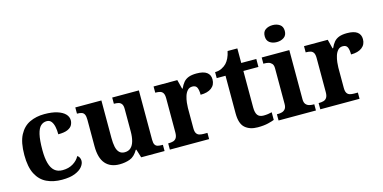

<svg xmlns="http://www.w3.org/2000/svg" viewBox="-74 -1169 3146 1578"><g transform="rotate(-15 1498.5 -380.0)"><path d="M295 10Q222 10 166 -16.5Q110 -43 78.5 -103.5Q47 -164 47 -266Q47 -374 79.5 -435.5Q112 -497 167.5 -523Q223 -549 292 -549Q357 -549 401 -535Q445 -521 467.5 -497.5Q490 -474 490 -444Q490 -423 479.5 -403.5Q469 -384 441 -371.5Q413 -359 361 -359Q361 -394 355 -423Q349 -452 335 -470Q321 -488 296 -488Q267 -488 245.5 -468.5Q224 -449 212.5 -401Q201 -353 201 -267Q201 -200 213.5 -155Q226 -110 252 -87.5Q278 -65 320 -65Q372 -65 410 -88.5Q448 -112 465 -146Q477 -139 483 -126.5Q489 -114 489 -100Q489 -75 468.5 -49.5Q448 -24 405.5 -7Q363 10 295 10Z M785 10Q707 10 665 -38.5Q623 -87 623 -188V-412Q623 -441 616 -456.5Q609 -472 594 -477.5Q579 -483 555 -483H553V-536H775V-216Q775 -173 781.5 -141.5Q788 -110 805 -92.5Q822 -75 851 -75Q883 -75 903 -93.5Q923 -112 932.5 -146.5Q942 -181 942 -227V-419Q942 -448 932 -461.5Q922 -475 906 -479Q890 -483 870 -483H867V-536H1094V-116Q1094 -87 1102.5 -73.5Q1111 -60 1126.5 -56.5Q1142 -53 1161 -53H1169V0H970L948 -71H943Q913 -19 872.5 -4.5Q832 10 785 10Z M1214 0V-53H1217Q1240 -53 1257 -58Q1274 -63 1284 -78.5Q1294 -94 1294 -125V-415Q1294 -445 1285 -459.5Q1276 -474 1260 -478.5Q1244 -483 1222 -483H1219V-536H1421L1441 -458H1446Q1459 -488 1476 -508Q1493 -528 1519.5 -538Q1546 -548 1587 -548Q1646 -548 1674 -527Q1702 -506 1702 -467Q1702 -421 1668.5 -395.5Q1635 -370 1575 -370Q1575 -411 1565 -432Q1555 -453 1526 -453Q1500 -453 1484 -435Q1468 -417 1460 -390.5Q1452 -364 1449 -337Q1446 -310 1446 -293V-120Q1446 -91 1455 -76.5Q1464 -62 1480 -57.5Q1496 -53 1516 -53H1548V0Z M1960 10Q1893 10 1853 -25Q1813 -60 1813 -148V-468H1738V-519Q1770 -519 1795.5 -532Q1821 -545 1836 -561Q1851 -577 1863 -601.5Q1875 -626 1882 -660H1965V-536H2093V-468H1965V-158Q1965 -113 1980.5 -92Q1996 -71 2031 -71Q2051 -71 2068.5 -73.5Q2086 -76 2102 -80V-15Q2086 -8 2049.5 1Q2013 10 1960 10Z M2139 0V-53H2151Q2166 -53 2182.5 -57.5Q2199 -62 2210.5 -76Q2222 -90 2222 -118V-422Q2222 -449 2210 -462Q2198 -475 2181.5 -479Q2165 -483 2151 -483H2139V-536H2374V-118Q2374 -90 2385.5 -76Q2397 -62 2414 -57.5Q2431 -53 2445 -53H2457V0ZM2293 -626Q2257 -626 2232.5 -643.5Q2208 -661 2208 -698Q2208 -736 2233 -753Q2258 -770 2294 -770Q2328 -770 2353.5 -753Q2379 -736 2379 -698Q2379 -661 2353.5 -643.5Q2328 -626 2293 -626Z M2494 0V-53H2497Q2520 -53 2537 -58Q2554 -63 2564 -78.5Q2574 -94 2574 -125V-415Q2574 -445 2565 -459.5Q2556 -474 2540 -478.5Q2524 -483 2502 -483H2499V-536H2701L2721 -458H2726Q2739 -488 2756 -508Q2773 -528 2799.5 -538Q2826 -548 2867 -548Q2926 -548 2954 -527Q2982 -506 2982 -467Q2982 -421 2948.5 -395.5Q2915 -370 2855 -370Q2855 -411 2845 -432Q2835 -453 2806 -453Q2780 -453 2764 -435Q2748 -417 2740 -390.5Q2732 -364 2729 -337Q2726 -310 2726 -293V-120Q2726 -91 2735 -76.5Q2744 -62 2760 -57.5Q2776 -53 2796 -53H2828V0Z"/></g></svg>

Font: Noto Serif Gujarati
Style: Bold
Weight: 700
Version: Version 2.102